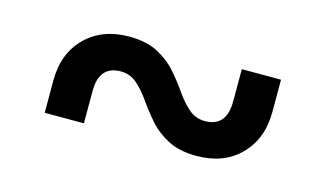

<svg xmlns="http://www.w3.org/2000/svg" viewBox="-41 -554 682 402"><g transform="rotate(15 300.0 -352.5)"><path d="M70 -255V-325Q70 -384 106 -419.5Q142 -455 200 -455Q237 -455 262 -442Q287 -429 304 -409.5Q321 -390 334.5 -370.5Q348 -351 363 -338Q378 -325 398 -325Q445 -325 445 -380V-450H530V-380Q530 -322 494.5 -286Q459 -250 400 -250Q363 -250 338 -263Q313 -276 296 -295.5Q279 -315 265.5 -334.5Q252 -354 237 -367Q222 -380 202 -380Q155 -380 155 -325V-255Z"/></g></svg>

Font: Tiny
Style: Regular
Weight: 400
Designer: Philipp Nurullin, Konstantin Bulenkov
Foundry: JetBrains
Version: Version 2.251; ttfautohint (v1.8.4.7-5d5b)